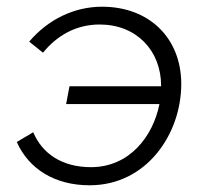

<svg xmlns="http://www.w3.org/2000/svg" viewBox="-20 -545 618 572"><path d="M247 7C417 7 520 -146 520 -295C520 -430 426 -525 284 -525C202 -525 124 -488 67 -421L108 -388C149 -438 205 -472 277 -472C386 -472 460 -395 460 -289V-288H187L177 -235H455C436 -139 366 -47 251 -47C165 -47 106 -87 79 -151L30 -122C66 -41 144 7 247 7Z"/></svg>

Font: Fixel Display Light
Style: Italic
Weight: 300
Italic angle: -10°
Designer: AlfaBravo + MacPaw
Foundry: Kyrylo Tkachov, Marchela Mozhyna, Serhii Makarenko, Maria Weinstein, Zakhar Kryvoshyya
Version: Version 1.210;Glyphs 3.2 (3217)